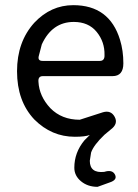

<svg xmlns="http://www.w3.org/2000/svg" viewBox="-20 -518 536 744"><path d="M328 5Q310 12 270 12Q180 12 113 -55Q46 -126 46 -242Q46 -356 113 -430Q177 -498 264 -498Q404 -498 445 -364Q458 -322 458 -272.5Q458 -223 416 -223H146Q127 -223 129 -201Q132 -145 175 -99Q219 -54 289 -54L379 -83Q410 -92 424.5 -65Q439 -38 409 -16L385 4Q343 44 333 73L328 105Q328 154 384 148Q415 138 425.5 158.5Q436 179 405 189L358 206Q320 206 294 184.5Q268 163 268 132Q268 73 307 26ZM130 -300Q126 -282 145 -282H367Q386 -282 385 -305Q386 -356 354.5 -394.5Q323 -433 266 -433Q182 -433 142 -346Z"/></svg>

Font: Raw Maruko Gothic CJK TC
Style: Regular
Weight: 400
Version: Version 1.001